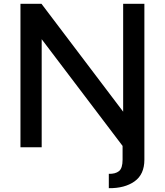

<svg xmlns="http://www.w3.org/2000/svg" viewBox="-20 -770 863 1004"><path d="M624 -750H735V65Q735 142 683.5 178.5Q632 215 549 214V139Q583 140 602 125Q621 110 621 65V-7L198 -565V0H87V-750H197L624 -186Z"/></svg>

Font: Orkney Medium
Style: Regular
Weight: 500
Designer: Samuel Oakes and Alfredo Marco Pradil
Foundry: Alfredo Marco Pradil
Version: 1.0; ttfautohint (v1.5)